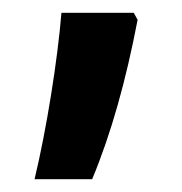

<svg xmlns="http://www.w3.org/2000/svg" viewBox="-20 -146 284 300"><path d="M195 -115 189 -126H76C70 -53 53 55 34 134H124C154 62 177 -21 195 -115Z"/></svg>

Font: Noto Sans Armenian ExtraCondensed SemiBold
Style: Regular
Weight: 600
Width: 2
Designer: Monotype Design Team
Foundry: Monotype Imaging Inc.
Version: Version 2.008